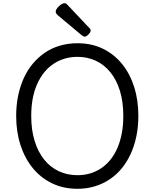

<svg xmlns="http://www.w3.org/2000/svg" viewBox="-20 -1160 965 1199"><path d="M464 19Q376 19 305.5 -15Q235 -49 185 -110Q135 -171 108 -254Q81 -337 81 -436Q81 -502 93 -561Q105 -620 128 -671Q151 -722 184.5 -762Q218 -802 260.5 -831Q303 -860 354.5 -875Q406 -890 464 -890Q551 -890 621 -856.5Q691 -823 741 -762Q791 -701 817.5 -618Q844 -535 844 -436Q844 -370 832 -311Q820 -252 797 -201Q774 -150 741 -109.5Q708 -69 665.5 -40.5Q623 -12 572.5 3.5Q522 19 464 19ZM464 -66Q506 -66 543 -77Q580 -88 612 -109.5Q644 -131 669.5 -162.5Q695 -194 713 -235.5Q731 -277 740.5 -327Q750 -377 750 -436Q750 -524 729 -592.5Q708 -661 669.5 -708.5Q631 -756 578.5 -780.5Q526 -805 464 -805Q422 -805 384.5 -794Q347 -783 314.5 -761.5Q282 -740 256.5 -708.5Q231 -677 212.5 -636Q194 -595 184.5 -545Q175 -495 175 -436Q175 -348 196.5 -279Q218 -210 256.5 -162.5Q295 -115 348 -90.5Q401 -66 464 -66ZM508 -931Q504 -931 499.5 -934Q495 -937 489 -941L343 -1063Q334 -1071 331 -1076Q328 -1081 328 -1088Q328 -1098 337.5 -1110Q347 -1122 360 -1131Q373 -1140 383 -1140Q389 -1140 393.5 -1137Q398 -1134 402 -1129L537 -986Q544 -980 545 -976.5Q546 -973 546 -969Q546 -959 532.5 -945Q519 -931 508 -931Z"/></svg>

Font: Playwrite GB J
Style: Regular
Weight: 400
Designer: Veronika Burian, José Scaglione
Foundry: TypeTogether
Version: Version 1.002